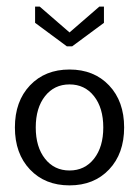

<svg xmlns="http://www.w3.org/2000/svg" viewBox="-20 -555 420 580"><path d="M182 -415 86 -486V-535H100L190 -457L280 -535H294V-486L198 -415ZM116 -264.5Q88 -229 88 -170Q88 -111 116 -75.5Q144 -40 190 -40Q236 -40 264 -75.5Q292 -111 292 -170Q292 -229 264 -264.5Q236 -300 190 -300Q144 -300 116 -264.5ZM70.5 -43Q25 -91 25 -170Q25 -249 70.5 -297Q116 -345 190 -345Q264 -345 309.5 -297Q355 -249 355 -170Q355 -91 309.5 -43Q264 5 190 5Q116 5 70.5 -43Z"/></svg>

Font: Glametrix
Style: Regular
Weight: 500
Designer: gluk
Foundry: gluk
Version: Version 0.40